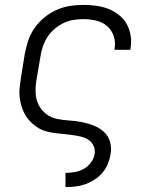

<svg xmlns="http://www.w3.org/2000/svg" viewBox="-20 -548 640 783"><path d="M247 215V157H248Q267 157 286 153.5Q305 150 322 140.5Q339 131 351 114.5Q363 98 366 80Q369 61 360.5 44.5Q352 28 336.5 19.5Q321 11 303 7.5Q285 4 266.5 1.5Q248 -1 229.5 -2.5Q211 -4 192.5 -7Q174 -10 157.5 -16Q141 -22 126.5 -32.5Q112 -43 100 -56Q88 -69 80 -84.5Q72 -100 67 -117.5Q62 -135 60 -153Q58 -171 60 -190Q62 -209 65 -228L81 -328Q86 -355 95 -382Q104 -409 120.5 -433Q137 -457 160 -476Q183 -495 209.5 -507Q236 -519 264 -523.5Q292 -528 319 -528Q346 -528 372 -524.5Q398 -521 421.5 -512Q445 -503 465 -487Q485 -471 497 -449.5Q509 -428 513 -401.5Q517 -375 512 -349Q512 -348 512 -347Q512 -346 512 -345H447Q447 -346 447 -346.5Q447 -347 447 -347Q452 -375 444 -400Q436 -425 417 -441.5Q398 -458 372 -464Q346 -470 319 -470Q299 -470 278 -466.5Q257 -463 238 -453.5Q219 -444 202 -429.5Q185 -415 173.5 -397Q162 -379 155 -359Q148 -339 145 -318L128 -218Q124 -192 125.5 -166.5Q127 -141 138 -119.5Q149 -98 168.5 -83Q188 -68 213 -63Q238 -58 263.5 -56.5Q289 -55 314 -50Q339 -45 362 -36Q385 -27 403 -11Q421 5 428.5 29.5Q436 54 431 80Q428 100 420 119.5Q412 139 398.5 155.5Q385 172 366.5 184Q348 196 328.5 203Q309 210 288.5 212.5Q268 215 248 215Z"/></svg>

Font: Iosevka SS04 Light Extended
Style: Italic
Weight: 300
Width: 7
Italic angle: -9°
Monospace: yes
Designer: Belleve Invis
Foundry: Belleve Invis
Version: Version 19.0.0; ttfautohint (v1.8.4)